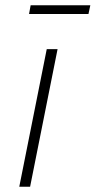

<svg xmlns="http://www.w3.org/2000/svg" viewBox="-20 -707 362 727"><path d="M198 -521 94 0H53L157 -521ZM96 -687H322L315 -654H90Z"/></svg>

Font: Gontserrat ExtraLight
Style: Italic
Weight: 275
Italic angle: -11.3°
Designer: Julieta Ulanovsky
Foundry: Julieta Ulanovsky
Version: Version 6.001